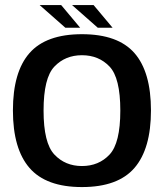

<svg xmlns="http://www.w3.org/2000/svg" viewBox="-20 -734 661 758"><path d="M303.5 4.5Q445.5 4.5 510.8 -71Q576 -146.5 576 -298Q576 -450 510.8 -524.5Q445.5 -599 303.5 -599Q162 -599 96.5 -524.5Q31 -450 31 -298Q31 -146.5 96.5 -71Q162 4.5 303.5 4.5ZM303.5 -78.5Q237.5 -78.5 194.8 -123.8Q152 -169 152 -297.5Q152 -426.5 194.8 -471.2Q237.5 -516 303.5 -516Q370 -516 412.5 -471.2Q455 -426.5 455 -297.5Q455 -169 412.5 -123.8Q370 -78.5 303.5 -78.5ZM366 -624.5H424.5L349.5 -714H264.5ZM238 -624.5H296.5L221.5 -714H136.5Z"/></svg>

Font: Anybody Thin Medium
Style: Regular
Weight: 500
Version: Version 1.113;gftools[0.9.25]